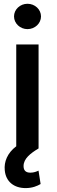

<svg xmlns="http://www.w3.org/2000/svg" viewBox="-20 -779 299 1008"><path d="M114.7 208.5C149.9 208.5 176.5 197.1 193.2 187.1L182.2 116.8C172.6 121.4 158 127.5 139.6 127.5C114 127.5 103.7 114.7 103.7 92.7C103.7 54.3 139.2 26.3 182.9 0H182.5V-545.5H65.3V-11C18.5 24.1 0.4 71 5 114.7C10.3 175.4 54.3 208.5 114.7 208.5ZM53.6 -692.8C53.6 -656.2 85.6 -626.1 124.3 -626.1C163.4 -626.1 195.3 -656.2 195.3 -692.8C195.3 -729.4 163.4 -759.2 124.3 -759.2C85.6 -759.2 53.6 -729.4 53.6 -692.8Z"/></svg>

Font: Magic Ui Pro Semi Bold
Style: Regular
Weight: 600
Designer: Stefan Endress, Andreas Faust
Version: Version 1.000;FEAKit 1.0